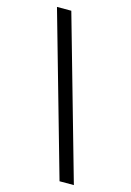

<svg xmlns="http://www.w3.org/2000/svg" viewBox="-137 -859 723 1061"><g transform="rotate(15 224.5 -328.5)"><path d="M52 -792H134L397 135H315Z"/></g></svg>

Font: gurmukhi15
Style: Book
Weight: 400
Designer: Jelle Bosma - Monotype Design Team
Foundry: Monotype Imaging Inc.
Version: Version 2.003